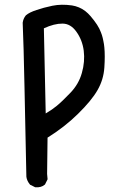

<svg xmlns="http://www.w3.org/2000/svg" viewBox="-20 -792 540 814"><path d="M128.4 1.5 108.9 -8.3 107.4 -8.8 106.9 -9.8Q94.2 -24.9 91.8 -42.5V-43Q82 -524.4 80.1 -581.5Q78.1 -638.7 76.2 -695.3V-695.8Q78.6 -713.4 89.4 -726.6L89.8 -727.1Q104.5 -739.7 134.8 -749.5Q164.6 -759.8 202.1 -767.6Q240.2 -775.4 285.2 -769Q300.3 -766.6 314.5 -760.7Q328.6 -754.9 341.1 -745.4Q353.5 -735.8 364.3 -723.1Q380.4 -704.1 391.4 -687.3Q402.3 -670.4 407.7 -655.3Q410.2 -649.4 412.1 -643.3Q414.1 -637.2 415.5 -631.1Q417 -625 418.2 -618.4Q419.4 -611.8 420.7 -605Q421.9 -598.1 422.4 -590.8Q425.8 -555.7 422.4 -505.4Q418.9 -454.1 393.6 -410.2Q369.1 -366.7 310.5 -309.1Q253.9 -253.4 181.6 -208.5L179.7 -54.7L181.6 -33.7V-32.2L181.2 -30.8L171.4 -11.2L170.9 -9.8L169.9 -9.3Q162.1 -2.4 152.1 0.2Q142.1 2.9 130.4 2H129.4ZM173.8 -311Q202.6 -328.1 220.7 -343.3Q242.2 -360.8 278.3 -398.4Q314 -435.5 327.1 -482.9Q334 -506.8 335.9 -530.3Q337.9 -553.7 335 -577.1Q329.1 -622.6 303.7 -657.7Q291.5 -674.8 276.9 -683.3Q262.2 -691.9 245.1 -691.9Q210.4 -692.4 166 -671.9Z"/></svg>

Font: NaikaiFont
Style: SemiBold
Weight: 600
Version: Version 1.89